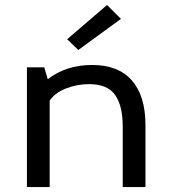

<svg xmlns="http://www.w3.org/2000/svg" viewBox="-20 -763 693 783"><path d="M299.3 -559.1 253.9 -603 416.5 -742.7 473.1 -686ZM573.2 -253.4V0H480.5V-247.6Q480.5 -332 449.2 -376Q418 -419.9 344.2 -419.9Q293 -419.9 248 -401.9Q203.1 -383.8 182.6 -352.5V0H89.8V-488.3H160.6L174.8 -439.9Q249 -498 356 -498Q462.9 -498 518.1 -434.6Q573.2 -371.1 573.2 -253.4Z"/></svg>

Font: Spinnaker
Style: Regular
Weight: 400
Designer: Elena Albertoni
Foundry: Elena Albertoni
Version: Version 1.001